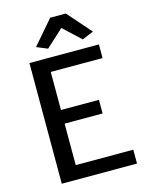

<svg xmlns="http://www.w3.org/2000/svg" viewBox="-140 -1057 874 1142"><g transform="rotate(-15 297.0 -486.0)"><path d="M94.7 0H558.1V-85.4H203.6V-340.8H437.5V-424.8H203.6V-659.2H522.5V-743.2H94.7ZM224.1 -796.9 332 -895.5 437.5 -796.9 507.8 -826.2 379.9 -971.7H283.7L157.2 -824.7Z"/></g></svg>

Font: Merriweather Sans
Style: Regular
Weight: 400
Designer: Eben Sorkin ( eben@eyebytes.com )
Foundry: Eben Sorkin
Version: Version 1.003